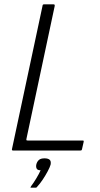

<svg xmlns="http://www.w3.org/2000/svg" viewBox="-20 -693 461 884"><path d="M40 0Q34 0 35 -6L176 -667Q176 -673 183 -673H226Q230 -673 231 -671.5Q232 -670 232 -666L102 -55Q101 -51 101.5 -48.5Q102 -46 108 -46H359Q364 -46 365 -45Q366 -44 365 -39L358 -8Q357 -3 355.5 -1.5Q354 0 349 0ZM213 65Q210 76 200 95Q190 114 177 133.5Q164 153 151 167Q148 171 146 171Q143 171 135 171Q127 171 121 171Q120 170 120.5 169Q121 168 124 163Q134 150 147 128.5Q160 107 167 91Q153 91 149 83.5Q145 76 147 65Q150 52 158.5 44Q167 36 185 36Q201 36 208.5 42.5Q216 49 213 65Z"/></svg>

Font: Glory Thin Light
Style: Italic
Weight: 300
Italic angle: -12°
Version: Version 1.011